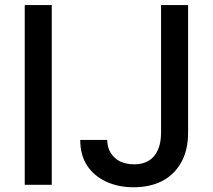

<svg xmlns="http://www.w3.org/2000/svg" viewBox="-20 -748 861 777"><path d="M189.5 -727.5Q189.5 -545.9 189.5 0Q162.1 0 80.1 0Q80.1 -181.6 80.1 -727.5Q107.4 -727.5 189.5 -727.5ZM631.8 -727.5Q659.2 -727.5 741.2 -727.5Q741.2 -598.6 741.2 -211.9Q741.2 -141.6 713.9 -91.8Q686.5 -42 636.7 -15.6Q586.9 9.8 520.5 9.8Q459 9.8 410.2 -12.7Q361.3 -35.2 333 -77.1Q304.7 -120.1 304.7 -181.6Q340.8 -181.6 414.1 -181.6Q414.1 -151.4 427.7 -129.9Q441.4 -107.4 465.8 -94.7Q491.2 -83 523.4 -83Q557.6 -83 582 -97.7Q606.4 -112.3 619.1 -141.6Q631.8 -169.9 631.8 -211.9Q631.8 -383.8 631.8 -727.5Z"/></svg>

Font: DeepSea
Style: Medium
Weight: 500
Designer: Stem
Version: Version 3.019;git-0a5106e0b